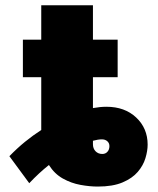

<svg xmlns="http://www.w3.org/2000/svg" viewBox="-20 -696 600 728"><path d="M136.4 -676.1H332.4V-545.5H426.1V-403.4H332.4V-286.2Q360.1 -291.2 383.5 -291.2Q453.1 -291.2 496.4 -250.4Q539.8 -209.5 539.8 -147.7Q539.8 -123.9 531.4 -96.2Q523.1 -68.5 502.3 -44.2Q481.5 -19.9 444.6 -4.3Q407.7 11.4 350.9 11.4Q320 11.4 285 5Q250 -1.4 218.4 -19Q186.8 -36.6 165.5 -70.3Q147 -55.8 128.2 -38.4Q109.4 -21 90.9 -1.4L15.6 -103.7Q44.4 -133.5 74.9 -158.4Q105.5 -183.2 136.4 -203.1V-403.4H66.8V-545.5H136.4ZM332.4 -162.3V-149.1Q332.4 -132.8 342.3 -122.5Q352.3 -112.2 367.9 -112.2Q380 -112.2 387.4 -120.6Q394.9 -128.9 394.9 -142Q394.9 -153.4 386.9 -160.5Q378.9 -167.6 366.5 -167.6Q351.9 -167.6 332.4 -162.3Z"/></svg>

Font: Inter UI Black
Style: Regular
Weight: 900
Designer: Rasmus Andersson
Foundry: rsms
Version: 3.2;8d6f07862